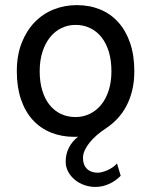

<svg xmlns="http://www.w3.org/2000/svg" viewBox="-20 -528 597 758"><path d="M136.7 -246.6Q136.7 -204.1 147 -170.4Q157.2 -136.7 176 -113.5Q194.8 -90.3 220.7 -78.1Q246.6 -65.9 278.3 -65.9Q307.6 -65.9 333.5 -78.1Q359.4 -90.3 378.7 -113.5Q397.9 -136.7 408.9 -170.4Q419.9 -204.1 419.9 -246.6Q419.9 -289.6 409.7 -323.5Q399.4 -357.4 380.6 -381.1Q361.8 -404.8 335.7 -417.2Q309.6 -429.7 278.3 -429.7Q248.5 -429.7 222.7 -417.2Q196.8 -404.8 177.7 -381.1Q158.7 -357.4 147.7 -323.5Q136.7 -289.6 136.7 -246.6ZM46.4 -246.6Q46.4 -309.6 65.4 -358.2Q84.5 -406.7 116.7 -440.2Q148.9 -473.6 191.9 -490.7Q234.9 -507.8 283.2 -507.8Q333.5 -507.8 375.2 -490.7Q417 -473.6 447 -440.2Q477.1 -406.7 493.7 -358.2Q510.3 -309.6 510.3 -246.6Q510.3 -205.1 501.7 -170.4Q493.2 -135.7 478 -107.7Q462.9 -79.6 441.7 -57.6Q420.4 -35.6 395.5 -19.5Q378.4 -8.3 362.5 5.4Q346.7 19 334.5 33.9Q322.3 48.8 314.9 64.7Q307.6 80.6 307.6 95.2Q307.6 123 323.2 138.4Q338.9 153.8 366.2 153.8Q374 153.8 384.3 151.1Q394.5 148.4 405 143.6Q415.5 138.7 425.3 132.1Q435.1 125.5 441.9 117.2L456.5 166Q435.1 187.5 409.4 198.7Q383.8 210 356.4 210Q334 210 313 202.6Q292 195.3 275.6 181.9Q259.3 168.5 249.3 150.1Q239.3 131.8 239.3 109.9Q239.3 80.1 252 55.2Q264.6 30.3 288.1 11.7Q284.2 11.7 280.8 12Q277.3 12.2 273.4 12.2Q223.1 12.2 181.4 -4.6Q139.6 -21.5 109.6 -54.2Q79.6 -86.9 63 -135.3Q46.4 -183.6 46.4 -246.6Z"/></svg>

Font: Andika
Style: Regular
Weight: 400
Designer: Victor Gaultney, Annie Olsen, Julie Remington, Don Collingsworth, Eric Hays
Foundry: SIL International
Version: Version 1.001